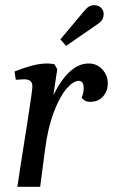

<svg xmlns="http://www.w3.org/2000/svg" viewBox="-20 -721 436 741"><path d="M60 -86Q65 -116 85 -244.5Q105 -373 105 -386Q105 -402 97 -408.5Q89 -415 72 -415Q65 -415 41 -413L36 -445Q62 -456 97 -466Q132 -476 164 -476Q176 -476 190 -473L201 -454L186 -354Q247 -476 322 -476Q354 -476 375 -453Q396 -430 396 -400Q396 -370 378 -349Q360 -328 328 -328Q315 -328 306.5 -333.5Q298 -339 295 -345Q303 -359 303 -381Q303 -409 284 -409Q263 -409 237 -379Q211 -349 188 -289Q165 -229 154 -145L135 0H47ZM307 -681Q323 -701 344 -701Q359 -701 369.5 -691.5Q380 -682 380 -667Q380 -655 375 -646Q370 -637 357 -628L235 -544L213 -569Z"/></svg>

Font: Caladea
Style: Italic
Weight: 400
Italic angle: -9°
Designer: Carolina Giovagnoli and Andres Torresi
Foundry: Carolina Giovagnoli & Andres Torresi
Version: Version 1.001